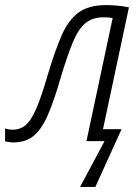

<svg xmlns="http://www.w3.org/2000/svg" viewBox="-71 -555 548 755"><path d="M244 180 340 0H269L372 -484Q355 -487 337 -487Q293 -487 265 -464Q237 -441 215.5 -389Q194 -337 168 -251Q142 -160 117.5 -103.5Q93 -47 61.5 -21Q30 5 -18 5Q-28 5 -36.5 3.5Q-45 2 -51 1V-50Q-38 -45 -22 -45Q9 -45 30.5 -63.5Q52 -82 72.5 -130Q93 -178 118 -265Q145 -355 171 -415Q197 -475 237 -505Q277 -535 346 -535Q370 -535 393.5 -532.5Q417 -530 436 -526L334 -47H407L304 180Z"/></svg>

Font: Noto Sans SemiCondensed Light
Style: Italic
Weight: 300
Width: 4
Italic angle: -12°
Designer: Monotype Design Team
Foundry: Monotype Imaging Inc.
Version: Version 2.013; ttfautohint (v1.8.4.7-5d5b)